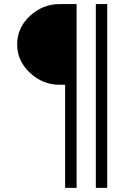

<svg xmlns="http://www.w3.org/2000/svg" viewBox="-20 -770 659 940"><path d="M298.8 -355H272Q189 -355 126.5 -413.6Q64 -472.2 64 -553Q64 -633.8 126.5 -691.9Q189 -750 272 -750H355V149.9H298.8ZM449.2 -750H504.9V149.9H449.2Z"/></svg>

Font: Oakes Grotesk
Style: Medium
Weight: 500
Designer: Samuel Oakes
Foundry: Samuel Oakes
Version: Version 1.0 | wf-rip DC20170320